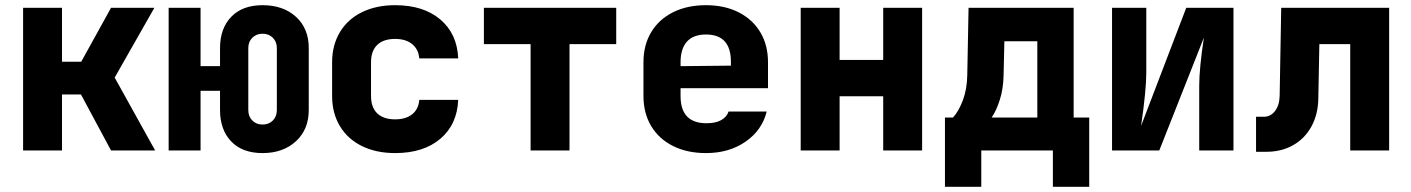

<svg xmlns="http://www.w3.org/2000/svg" viewBox="-20 -580 5440 740"><path d="M219 0H69V-550H219V-342H293L408 -550H575L422 -281L578 0H408L292 -216H219Z M828 -156V-230H753V0H630V-550H753V-325H828V-395Q828 -470 871 -515Q914 -560 992 -560Q1072 -560 1121 -515Q1170 -470 1170 -395V-156Q1170 -81 1120.5 -35.5Q1071 10 992 10Q914 10 871 -35Q828 -80 828 -156ZM1047 -156V-395Q1047 -419 1031.5 -434.5Q1016 -450 992 -450Q968 -450 952.5 -434.5Q937 -419 937 -395V-156Q937 -131 952.5 -115.5Q968 -100 992 -100Q1016 -100 1031.5 -115.5Q1047 -131 1047 -156Z M1260 -210V-340Q1260 -406 1290 -456Q1320 -506 1375 -533Q1430 -560 1503 -560Q1612 -560 1677 -505Q1742 -450 1746 -355H1596Q1593 -390 1568.5 -410Q1544 -430 1503 -430Q1458 -430 1434 -407Q1410 -384 1410 -340V-210Q1410 -166 1434 -143Q1458 -120 1503 -120Q1544 -120 1568.5 -139.5Q1593 -159 1596 -195H1746Q1742 -100 1677 -45Q1612 10 1503 10Q1430 10 1375 -17Q1320 -44 1290 -94Q1260 -144 1260 -210Z M2175 0H2025V-410H1845V-550H2355V-410H2175Z M2940 -240H2603V-210Q2603 -105 2703 -105Q2738 -105 2759.5 -117Q2781 -129 2788 -150H2935Q2917 -78 2853.5 -34Q2790 10 2701 10Q2628 10 2573.5 -17.5Q2519 -45 2489.5 -94.5Q2460 -144 2460 -210V-340Q2460 -406 2489.5 -455.5Q2519 -505 2573.5 -532.5Q2628 -560 2701 -560Q2773 -560 2827 -532.5Q2881 -505 2910.5 -455.5Q2940 -406 2940 -340ZM2603 -325 2797 -327V-342Q2797 -447 2701 -447Q2652 -447 2627.5 -419.5Q2603 -392 2603 -340Z M3216 0H3066V-550H3216V-349H3384V-550H3534V0H3384V-209H3216Z M3622 140V-127H3653Q3675 -151 3691 -193.5Q3707 -236 3708 -290L3713 -550H4118V-127H4178V140H4038V0H3762V140ZM3978 -127V-421H3851L3848 -291Q3847 -238 3833.5 -195.5Q3820 -153 3802 -127Z M4266 0V-550H4398V-300Q4398 -233 4378 -95L4552 -550H4734V0H4602V-250Q4602 -316 4620 -435L4448 0Z M4821 5V-130H4851Q4877 -130 4894 -152Q4911 -174 4912 -210L4918 -550H5334V0H5184V-410H5065L5061 -200Q5060 -139 5034.5 -92.5Q5009 -46 4964 -20.5Q4919 5 4861 5Z"/></svg>

Font: JetBrains Mono Extra Bold
Style: Regular
Weight: 800
Monospace: yes
Designer: Philipp Nurullin, Konstantin Bulenkov
Foundry: JetBrains
Version: 2.002